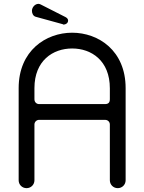

<svg xmlns="http://www.w3.org/2000/svg" viewBox="-20 -978 750 998"><path d="M159 -331C159 -344 170 -355 183 -355H526C541 -355 551 -344 551 -331V-41C551 -18 569 0 592 0C615 0 633 -18 633 -41V-520C633 -715 492 -808 355 -808C219 -808 77 -715 77 -520V-41C77 -18 95 0 118 0C141 0 159 -18 159 -41ZM551 -462C551 -445 543 -437 526 -437H183C170 -437 159 -447 159 -462V-520C159 -663 255 -726 355 -726C455 -726 551 -663 551 -519ZM307 -852C305 -848 334 -850 334 -871C334 -878 330 -884 321 -889L191 -955C187 -957 183 -958 180 -958C161 -958 146 -939 146 -922C146 -909 152 -895 165 -891Z"/></svg>

Font: Fabada
Style: Regular
Weight: 400
Designer: deFharo
Foundry: deFharo.com
Version: Version 4.000 2011 initial release